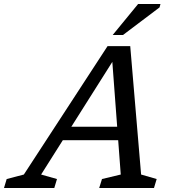

<svg xmlns="http://www.w3.org/2000/svg" viewBox="-83 -942 866 962"><path d="M204 -239.5 226 -307H562.5L540.5 -239.5ZM624 -67.5 702 -45 688.5 0H414L428 -45L522 -67.5L478 -656H495L123 -67.5L202.5 -45L189 0H-63L-49.5 -45L36.5 -67.5L456 -711H569.5ZM481.5 -766.5 609 -922H721L716.5 -905L533 -766.5Z"/></svg>

Font: Newsreader 8pt
Style: Italic
Weight: 400
Italic angle: -17°
Version: Version 1.003